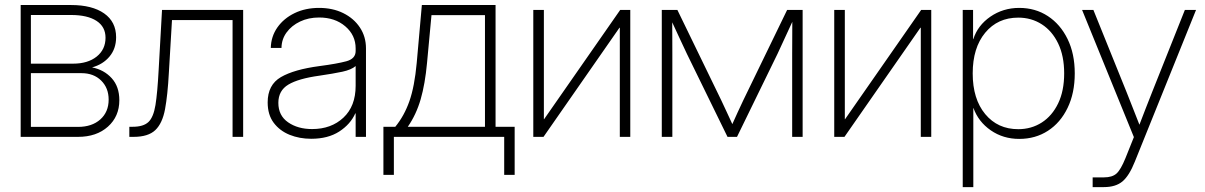

<svg xmlns="http://www.w3.org/2000/svg" viewBox="-20 -556 4895 780"><path d="M64 0V-535.6H268.6Q354.5 -535.6 403.1 -501.5Q451.7 -467.3 451.7 -404.8Q451.7 -358.4 425 -326.4Q398.4 -294.4 354 -282.2Q402.8 -272.5 433.8 -238.3Q464.8 -204.1 464.8 -148.9Q464.8 -83 418.5 -41.5Q372.1 0 296.9 0ZM105.5 -40.5H296.9Q353.5 -40.5 387.5 -70.8Q421.4 -101.1 421.4 -151.4Q421.4 -198.7 390.9 -228.8Q360.4 -258.8 311 -258.8H105.5ZM105.5 -297.4H276.9Q336.9 -297.4 372.8 -326.2Q408.7 -355 408.7 -402.8Q408.7 -447.3 372.1 -471.2Q335.4 -495.1 268.6 -495.1H105.5Z M505.4 0V-41H519.5Q562.5 -41 583 -60.3Q603.5 -79.6 611.6 -129.4Q619.6 -179.2 624.5 -271.5L638.2 -515.6H967.8V0H924.8V-474.6H678.7L666 -260.3Q661.1 -169.4 650.4 -112.1Q639.6 -54.7 610.8 -27.3Q582 0 522.5 0Z M1244.1 7.8Q1196.8 7.8 1156.7 -8.3Q1116.7 -24.4 1092 -57.1Q1067.4 -89.8 1067.4 -140.1Q1067.4 -211.4 1121.1 -242.7Q1174.8 -273.9 1278.3 -287.6Q1349.1 -296.9 1387 -307.1Q1424.8 -317.4 1424.8 -348.6V-359.4Q1424.8 -413.1 1382.8 -449Q1340.8 -484.9 1276.4 -484.9Q1233.4 -484.9 1199 -468.5Q1164.6 -452.1 1144.3 -424.3Q1124 -396.5 1123.5 -361.3H1080.1Q1081.1 -407.7 1106.9 -444.6Q1132.8 -481.4 1176.8 -502.7Q1220.7 -523.9 1276.4 -523.9Q1331.5 -523.9 1374.5 -502.7Q1417.5 -481.4 1442.1 -444.3Q1466.8 -407.2 1466.8 -359.4V0H1424.8V-95.2H1423.3Q1403.8 -51.3 1358.2 -21.7Q1312.5 7.8 1244.1 7.8ZM1248 -31.7Q1325.7 -31.7 1375.2 -78.1Q1424.8 -124.5 1424.8 -207.5V-287.6Q1407.2 -272.5 1370.6 -264.6Q1334 -256.8 1277.3 -248.5Q1192.4 -236.8 1151.6 -212.4Q1110.8 -188 1110.8 -138.2Q1110.8 -86.4 1150.4 -59.1Q1189.9 -31.7 1248 -31.7Z M1537.6 154.3V-41H1585.9Q1622.6 -85.9 1643.3 -145.3Q1664.1 -204.6 1672.9 -300.3L1693.8 -535.6H1993.2V-41H2070.8V154.3H2028.3V0H1580.1V154.3ZM1636.7 -41H1950.2V-494.6H1732.9L1714.8 -300.3Q1707 -215.3 1689 -152.8Q1670.9 -90.3 1636.7 -41Z M2540.5 0H2498V-443.4H2496.6L2188 0H2146.5V-515.6H2189.5V-71.8H2190.4L2499.5 -515.6H2540.5Z M2668.5 0V-515.6H2731.9L2910.2 -148.4Q2922.4 -123 2933.1 -99.4Q2943.8 -75.7 2955.1 -51.8Q2965.8 -75.7 2976.6 -99.4Q2987.3 -123 2999.5 -148.4L3177.7 -515.6H3240.7V0H3198.2V-336.9Q3198.2 -375 3198.5 -405.3Q3198.7 -435.5 3198.7 -467.3Q3184.1 -435.5 3169.4 -403.8Q3154.8 -372.1 3138.7 -337.4L2974.1 0H2935.5L2770.5 -337.4Q2754.4 -371.6 2739.7 -403.1Q2725.1 -434.6 2710.9 -465.3Q2710.9 -434.6 2711.2 -404.5Q2711.4 -374.5 2711.4 -336.9V0Z M3763.2 0H3720.7V-443.4H3719.2L3410.6 0H3369.1V-515.6H3412.1V-71.8H3413.1L3722.2 -515.6H3763.2Z M3891.1 204.1V-515.6H3933.1V-397H3934.1Q3951.7 -452.6 4003.4 -488.3Q4055.2 -523.9 4120.6 -523.9Q4186 -523.9 4236.8 -490.7Q4287.6 -457.5 4316.9 -397.7Q4346.2 -337.9 4346.2 -257.8Q4346.2 -177.7 4317.1 -117.7Q4288.1 -57.6 4237.3 -24.7Q4186.5 8.3 4120.6 8.3Q4055.2 8.3 4004.9 -26.6Q3954.6 -61.5 3934.6 -117.2H3934.1V204.1ZM4116.7 -31.2Q4169.9 -31.2 4212.2 -58.3Q4254.4 -85.4 4278.8 -136.2Q4303.2 -187 4303.2 -257.8Q4303.2 -328.6 4278.8 -379.4Q4254.4 -430.2 4212.2 -457.3Q4169.9 -484.4 4116.7 -484.4Q4033.2 -484.4 3982.4 -423.1Q3931.6 -361.8 3931.6 -257.8Q3931.6 -153.8 3982.4 -92.5Q4033.2 -31.2 4116.7 -31.2Z M4418.9 204.1V164.6H4464.8Q4498.5 164.6 4515.9 148.9Q4533.2 133.3 4552.2 86.4L4586.4 1L4376 -515.6H4421.9L4556.6 -182.1Q4569.8 -148.9 4582.8 -115.7Q4595.7 -82.5 4608.9 -49.3Q4621.6 -82.5 4634.5 -115.7Q4647.5 -148.9 4660.6 -182.1L4793.5 -515.6H4838.9L4590.3 100.6Q4567.4 158.2 4539.8 181.2Q4512.2 204.1 4464.8 204.1Z"/></svg>

Font: Inter Display ExtraLight
Style: Regular
Weight: 200
Designer: Rasmus Andersson
Foundry: rsms
Version: Version 4.000;git-a52131595